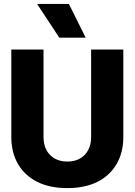

<svg xmlns="http://www.w3.org/2000/svg" viewBox="-20 -952 690 984"><path d="M325 12Q234 12 170 -20.5Q106 -53 72 -112Q38 -171 38 -250V-698H203V-250Q203 -211 218 -183Q233 -155 260.5 -139.5Q288 -124 325 -124Q363 -124 390 -139.5Q417 -155 432 -183Q447 -211 447 -250V-698H612V-250Q612 -171 578 -112Q544 -53 480 -20.5Q416 12 325 12ZM419 -759H284L170 -932H333Z"/></svg>

Font: Azeret Mono
Style: Bold
Weight: 700
Designer: Martin Vácha
Foundry: Displaay
Version: Version 1.002